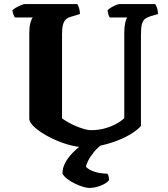

<svg xmlns="http://www.w3.org/2000/svg" viewBox="-20 -724 824 944"><path d="M399 0Q358 0 311.5 -14Q265 -28 223.5 -49.5Q182 -71 154.5 -94.5Q127 -118 124 -137V-563Q124 -591 129.5 -611.5Q135 -632 141 -638H53Q50 -643 46 -652.5Q42 -662 41 -674Q47 -680 59.5 -687Q72 -694 84.5 -699Q97 -704 102 -704H360Q364 -698 368.5 -685Q373 -672 373 -655L330 -642Q315 -638 305 -629.5Q295 -621 290 -604Q285 -587 285 -556V-142Q297 -133 315.5 -122.5Q334 -112 354.5 -103.5Q375 -95 394 -89.5Q413 -84 426 -84Q462 -84 492.5 -92Q523 -100 548.5 -113.5Q574 -127 591 -143V-562Q591 -591 595.5 -611.5Q600 -632 606 -638H520Q516 -643 513 -652.5Q510 -662 509 -674Q515 -680 527 -687.5Q539 -695 551 -699.5Q563 -704 569 -704H743Q748 -697 752 -685.5Q756 -674 757 -655L722 -645Q703 -639 692.5 -630.5Q682 -622 677.5 -604.5Q673 -587 673 -552V-105Q658 -87 628 -68Q598 -49 560 -34Q522 -19 480.5 -9.5Q439 0 399 0ZM418 200Q407 200 388.5 194.5Q370 189 349 179Q328 169 311 156Q294 143 287 129Q287 102 301 76Q315 50 337.5 27Q360 4 386 -14L486 -17Q460 1 441 24.5Q422 48 412.5 68Q403 88 403 97Q419 112 445 120.5Q471 129 508 130Q512 135 514 143.5Q516 152 516 162Q503 178 474.5 189Q446 200 418 200Z"/></svg>

Font: Texturina 12pt ExtraBold
Style: Regular
Weight: 800
Designer: Guillermo Torres Carreño
Foundry: Omnibus-Type
Version: Version 1.002